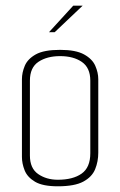

<svg xmlns="http://www.w3.org/2000/svg" viewBox="-20 -650 422 674"><path d="M183 4Q130 4 103 -12Q76 -28 66.5 -52Q57 -76 57 -99V-372Q57 -395 67 -419Q77 -443 105.5 -459Q134 -475 191 -475Q246 -475 275 -459Q304 -443 314.5 -419Q325 -395 325 -372V-114Q325 -83 314 -56Q303 -29 272.5 -12.5Q242 4 183 4ZM183 -19Q236 -19 266.5 -40.5Q297 -62 297 -112V-367Q297 -412 267.5 -432.5Q238 -453 191 -453Q145 -453 115 -433Q85 -413 85 -367V-104Q85 -59 114 -39Q143 -19 183 -19ZM152 -537 237 -630H270L172 -537Z"/></svg>

Font: Smooch Sans ExtraLight
Style: Regular
Weight: 200
Designer: Robert E. Leuschke
Foundry: Robert E. Leuschke
Version: Version 1.010; ttfautohint (v1.8.3)